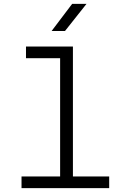

<svg xmlns="http://www.w3.org/2000/svg" viewBox="-20 -970 640 990"><path d="M91 0V-60H290V-670H114V-730H356V-60H543V0ZM246 -810 352 -950H426L315 -810Z"/></svg>

Font: Tiny ExtraLight
Style: Regular
Weight: 200
Monospace: yes
Designer: Philipp Nurullin, Konstantin Bulenkov
Foundry: JetBrains
Version: Version 2.251; ttfautohint (v1.8.4.7-5d5b)